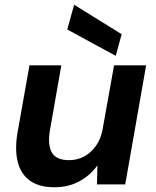

<svg xmlns="http://www.w3.org/2000/svg" viewBox="-20 -776 657 808"><path d="M209 12Q144 12 105.5 -16Q67 -44 54.5 -95Q42 -146 53 -214L104 -501H238L190 -227Q180 -167 198 -134.5Q216 -102 271 -102Q305 -102 334 -117.5Q363 -133 384 -162.5Q405 -192 412 -233L460 -501H595L507 0H388L390 -80Q360 -38 314 -13Q268 12 209 12ZM467 -541 263 -652 292 -756 492 -632Z"/></svg>

Font: DM Sans 17pt
Style: Bold Italic
Weight: 700
Italic angle: -10°
Version: Version 4.004;gftools[0.9.30]